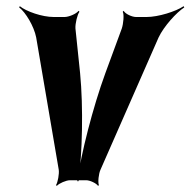

<svg xmlns="http://www.w3.org/2000/svg" viewBox="-20 -583 616 621"><path d="M239 -347 224 -491C223 -506 230 -536 237 -545L234 -548C227 -538 202 -528 189 -528H154C116 -528 65 -546 44 -563L42 -559C63 -543 90 -498 97 -462L170 -34C172 -21 167 7 161 16L164 18C171 10 194 0 206 0H259C271 0 292 10 297 18L300 16C296 7 299 -21 305 -34L493 -462C510 -498 551 -543 576 -559L574 -563C549 -546 492 -528 454 -528H420C407 -528 385 -538 380 -548L377 -545C382 -536 379 -506 374 -491L321 -347C280 -235 242 -85 230 3H234C246 -85 250 -235 239 -347Z"/></svg>

Font: Asimov
Style: EdgeNarIt
Weight: 500
Designer: Google
Version: Version 2.000980: 2014